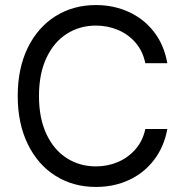

<svg xmlns="http://www.w3.org/2000/svg" viewBox="-20 -737 733 767"><path d="M522 -565.9C541.2 -543.5 554 -516.3 560.5 -484.4H648.4C640 -532.6 622.4 -574.1 595.7 -608.9C569 -643.7 535.5 -670.4 495.1 -689C454.8 -707.5 410.8 -716.8 363.3 -716.8C302.7 -716.8 248.9 -702 201.7 -672.4C154.5 -642.7 117.5 -600.6 90.8 -545.9C64.1 -491.2 50.8 -427.1 50.8 -353.5C50.8 -280.6 64.1 -216.6 90.8 -161.6C117.5 -106.6 154.5 -64.3 201.7 -34.7C248.9 -5 302.7 9.8 363.3 9.8C411.5 9.8 455.6 0.5 495.6 -18.1C535.6 -36.6 569 -63.5 595.7 -98.6C622.4 -133.8 640 -174.8 648.4 -221.7H560.5C554 -190.4 541 -163.6 521.5 -141.1C502 -118.7 478.5 -101.6 451.2 -89.8C423.8 -78.1 394.5 -72.3 363.3 -72.3C320.3 -72.3 281.6 -83.2 247.1 -105C212.6 -126.8 185.4 -158.9 165.5 -201.2C145.7 -243.5 135.7 -294.3 135.7 -353.5C135.7 -412.8 145.7 -463.5 165.5 -505.9C185.4 -548.2 212.6 -580.2 247.1 -602.1C281.6 -623.9 320.3 -634.8 363.3 -634.8C394.5 -634.8 424 -628.9 451.7 -617.2C479.3 -605.5 502.8 -588.4 522 -565.9Z"/></svg>

Font: Pretendard Variable
Style: Regular
Weight: 400
Designer: Base glyphs from Inter by Rasmus Andersson; Hangeul glyphs from Noto Sans CJK(Source Han Sans) by Jang Soo-young and Kan
Foundry: Kil Hyung-jin
Version: Version 1.309;Glyphs 3.2 (3225)